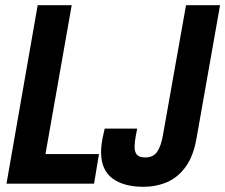

<svg xmlns="http://www.w3.org/2000/svg" viewBox="-20 -707 867 739"><path d="M5 0 125 -687H256L155 -114H361L342 0ZM532 12Q456 12 412.5 -20.5Q369 -53 369 -122Q369 -133 371 -152Q373 -171 383 -212H508Q501 -177 499.5 -163.5Q498 -150 498 -142Q498 -122 507 -111.5Q516 -101 539 -101Q570 -101 585 -123Q600 -145 607 -186L696 -687H827L737 -178Q725 -107 695 -65.5Q665 -24 623 -6Q581 12 532 12Z"/></svg>

Font: Archivo ExtraCondensed
Style: Bold Italic
Weight: 700
Width: 2
Italic angle: -10°
Designer: Hector Gatti
Foundry: Omnibus-Type
Version: Version 2.001